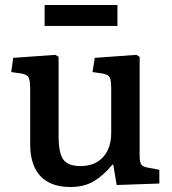

<svg xmlns="http://www.w3.org/2000/svg" viewBox="-20 -736 688 770"><path d="M262 14Q183 14 142 -30Q101 -74 101 -157V-379Q101 -413 95 -425Q89 -437 67 -441L25 -447L33 -504L202 -516L215 -508V-190Q215 -122 234 -96Q253 -70 303 -70Q360 -70 393 -105.5Q426 -141 426 -203V-379Q426 -414 420 -425.5Q414 -437 392 -441L351 -447L360 -504L527 -516L540 -508V-112Q540 -86 546.5 -76.5Q553 -67 572 -64L619 -55V0L448 6L434 -76H431Q395 -32 356 -9Q317 14 262 14ZM159 -632V-716H451V-632Z"/></svg>

Font: Literata 12pt Medium
Style: Regular
Weight: 500
Designer: Latin by Veronika Burian and Jose Scaglione. Greek by Irene Vlachou. Cyrillic by Vera Evstafieva.
Foundry: TypeTogether
Version: Version 3.002